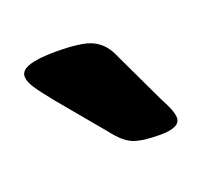

<svg xmlns="http://www.w3.org/2000/svg" viewBox="-45 -767 252 241"><g transform="rotate(-20 81.0 -646.5)"><path d="M135 -575Q112 -575 100 -579.5Q88 -584 75 -601L25 -661Q12 -677 6 -686Q0 -695 0 -702Q0 -718 47 -718Q82 -718 95.5 -711.5Q109 -705 116 -691L151 -617Q156 -608 159 -600.5Q162 -593 162 -588Q162 -575 135 -575Z"/></g></svg>

Font: Asap Semi Condensed Medium
Style: Regular
Weight: 500
Width: 4
Designer: Pablo Cosgaya
Foundry: Omnibus-Type
Version: Version 3.001; ttfautohint (v1.8.4.7-5d5b)